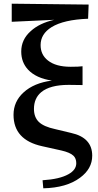

<svg xmlns="http://www.w3.org/2000/svg" viewBox="-20 -814 535 1046"><path d="M215.8 211.9 211.9 168Q305.7 162.1 353.5 134.8Q395.5 111.3 395.5 75.2Q395.5 48.8 379.9 34.2Q361.3 16.6 314.5 5.9L209 -17.6Q53.7 -51.8 53.7 -188.5Q53.7 -260.7 108.4 -310.5Q165 -362.3 262.7 -375Q176.8 -387.7 132.8 -434.6Q95.7 -474.6 95.7 -533.2Q95.7 -598.6 147.5 -644.5Q194.3 -687.5 275.4 -706.1L43.9 -695.3V-793.9L462.9 -789.1L460 -711.9Q327.1 -707 260.7 -666Q201.2 -628.9 201.2 -568.4Q201.2 -515.6 241.2 -484.4Q284.2 -450.2 365.2 -450.2Q411.1 -450.2 429.7 -453.1V-350.6Q407.2 -351.6 354.5 -351.6Q252 -351.6 204.1 -311.5Q165 -278.3 165 -220.7Q165 -175.8 191.4 -149.9Q217.8 -124 281.2 -110.4L367.2 -89.8Q482.4 -64.5 482.4 34.2Q482.4 105.5 416 154.3Q342.8 209 215.8 211.9Z"/></svg>

Font: Bpmf GenRyu Min B
Style: B
Weight: 700
Foundry: But Ko
Version: Version 1.320